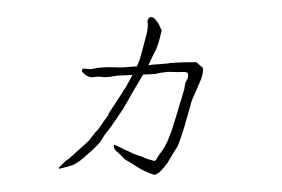

<svg xmlns="http://www.w3.org/2000/svg" viewBox="-47 -647 1093 745"><g transform="rotate(5 500.0 -274.5)"><path d="M528 -577Q546 -558 546 -556Q546 -554 558 -535Q552 -492 546 -471Q543 -458 536 -444Q531 -431 526 -417Q523 -410 518 -396Q539 -401 543 -401Q563 -404 575 -406Q581 -408 591 -409Q609 -414 611 -413Q612 -414 653 -419Q663 -420 692 -423L701 -424Q704 -424 708 -420Q709 -419 719 -412L728 -406Q730 -405 731 -398Q731 -396 731 -388.5Q731 -381 730 -375Q729 -369 726 -358Q724 -353 720 -340L711 -312Q707 -301 703 -289Q699 -278 697 -269Q691 -240 686 -210.5Q681 -181 674 -152Q672 -145 667 -122Q659 -92 658 -91Q657 -90 644 -64Q625 -26 625 -25Q613 -4 603 7Q596 17 583 24Q581 26 575 25Q571 24 563 22Q555 20 544.5 16Q534 12 527.5 9.5Q521 7 497 -5.5Q473 -18 465 -21Q459 -23 446 -36Q445 -37 429 -49Q418 -57 416 -60Q413 -65 412 -70Q411 -77 415 -77Q441 -68 456 -61Q458 -61 477 -54Q491 -48 501 -46Q519 -42 525 -40Q537 -35 554.5 -31.5Q572 -28 574 -28Q578 -29 581 -35Q591 -57 595 -61Q604 -76 608 -84Q616 -103 619 -112Q626 -137 627 -140Q629 -143 633 -163L648 -232Q650 -245 653 -259Q657 -272 659 -286Q664 -309 665 -315L667 -341L675 -359Q676 -363 675 -372Q675 -378 671 -380Q670 -382 663 -382Q653 -382 648.5 -381Q644 -380 614 -378Q606 -378 597 -377Q588 -375 578 -373Q570 -372 562 -369Q554 -366 545 -364Q541 -364 501 -358L466 -285Q452 -253 451 -252Q435 -218 435 -218Q429 -207 421 -193Q415 -181 406 -166Q397 -149 385 -131Q368 -105 367 -101Q365 -97 364 -94Q362 -90 359 -85Q348 -68 331 -50Q303 -20 300 -17Q295 -13 289 -6L269 10Q265 12 262 14Q259 17 254 18Q245 20 244 22Q243 23 237 25Q231 26 222 30Q215 33 208 34Q206 34 206 32Q207 29 212 24Q216 18 223 11Q234 -1 234 -1Q242 -7 243 -8L283 -51Q295 -64 307 -77Q315 -85 316 -88Q324 -101 331 -111Q335 -118 336 -119Q340 -122 345 -130Q360 -154 360 -155Q360 -156 361 -158Q380 -188 381 -193V-194Q381 -196 387 -207Q431 -288 432 -293Q433 -295 434 -294Q434 -294 434 -295Q439 -304 447 -323Q455 -340 460 -353L400 -345Q391 -343 381 -340Q371 -337 361 -336Q347 -334 342 -335Q331 -336 323 -334Q317 -333 312 -332Q308 -330 306 -331Q303 -330 302 -330Q299 -330 292 -331.5Q285 -333 279 -337Q273 -341 268 -345Q263 -349 263 -352Q263 -359 268 -361Q272 -362 275 -361H282Q287 -361 292 -361Q297 -361 301 -362Q305 -364 309 -364Q313 -366 317 -367Q347 -374 380 -376Q387 -376 398 -377Q408 -378 420 -379Q458 -385 469 -387Q474 -387 474 -387Q475 -391 483 -415Q484 -418 491 -459Q499 -502 500 -511Q503 -529 503 -545Q503 -554 500 -564Q500 -568 500 -570Q502 -576 505 -579Q510 -584 512 -583Q521 -583 528 -577Z"/></g></svg>

Font: ToneOZ-Tsuipita-TC
Style: Tsuipita-TC
Weight: 400
Designer: :Jeffrey Xuan (Chih-Lin Hsuan)  :
Foundry: jeffreyx@gmail.com, cjkFonts.io
Version: Version 0.24071